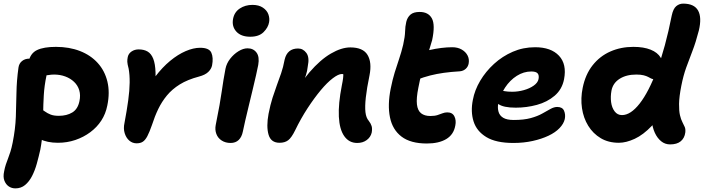

<svg xmlns="http://www.w3.org/2000/svg" viewBox="-39 -780 3890 1061"><path d="M281 9Q222 9 180 -12Q138 -33 118 -67.5Q98 -102 106 -142Q109 -160 124.5 -174Q140 -188 157 -188Q173 -188 185 -180.5Q197 -173 210 -163.5Q223 -154 240.5 -147Q258 -140 286 -140Q330 -140 360.5 -158.5Q391 -177 400 -221Q407 -254 399 -281Q391 -308 370.5 -327.5Q350 -347 321.5 -357.5Q293 -368 260 -368Q244 -368 227.5 -365Q211 -362 186 -362Q165 -362 149 -372.5Q133 -383 124 -400.5Q115 -418 119 -439Q129 -486 166 -503.5Q203 -521 270 -521Q344 -521 403 -498Q462 -475 501 -432Q540 -389 554.5 -329Q569 -269 554 -197Q545 -151 521 -114Q497 -77 460 -49.5Q423 -22 377.5 -6.5Q332 9 281 9ZM46 261Q26 261 10 250.5Q-6 240 -14.5 219Q-23 198 -16 166Q-12 145 -6.5 128.5Q-1 112 5.5 95.5Q12 79 18.5 58.5Q25 38 31 8Q46 -67 48.5 -134.5Q51 -202 52 -268Q53 -334 63 -406Q66 -429 82.5 -442.5Q99 -456 123 -456Q151 -456 174.5 -443Q198 -430 210 -409.5Q222 -389 218 -363Q206 -306 203 -254Q200 -202 199.5 -153.5Q199 -105 196.5 -56Q194 -7 184 46Q175 86 164.5 124Q154 162 138 193Q122 224 99.5 242.5Q77 261 46 261Z M716 12Q693 12 675.5 -3Q658 -18 650 -44Q642 -70 649 -101Q662 -170 669.5 -225Q677 -280 677.5 -323.5Q678 -367 672 -400Q665 -426 664.5 -438.5Q664 -451 667 -465Q671 -484 688 -495.5Q705 -507 727 -507Q757 -507 777 -495Q797 -483 808 -455Q819 -427 820.5 -379Q822 -331 815 -259L748 -237Q779 -304 818.5 -356Q858 -408 901 -443.5Q944 -479 987 -497.5Q1030 -516 1067 -516Q1117 -516 1129 -488.5Q1141 -461 1133 -419Q1129 -399 1112 -382.5Q1095 -366 1061 -357Q997 -340 954.5 -313.5Q912 -287 883.5 -252.5Q855 -218 835.5 -177.5Q816 -137 801 -90Q787 -50 775.5 -28Q764 -6 750.5 3Q737 12 716 12Z M1235 10Q1207 10 1186 -3.5Q1165 -17 1156.5 -40Q1148 -63 1153 -89Q1166 -154 1174 -198.5Q1182 -243 1186.5 -276Q1191 -309 1196 -338.5Q1201 -368 1207 -400Q1213 -430 1233 -455.5Q1253 -481 1279 -497Q1305 -513 1329 -513Q1361 -513 1378.5 -489.5Q1396 -466 1388 -421Q1384 -401 1376 -364.5Q1368 -328 1357 -283.5Q1346 -239 1335.5 -194.5Q1325 -150 1316 -112.5Q1307 -75 1303 -53Q1297 -23 1280 -6.5Q1263 10 1235 10ZM1344 -577Q1293 -577 1267 -605.5Q1241 -634 1249 -676Q1256 -713 1286 -733Q1316 -753 1356 -753Q1391 -753 1413.5 -738Q1436 -723 1444 -701Q1452 -679 1448 -657Q1443 -628 1417.5 -602.5Q1392 -577 1344 -577Z M1935 10Q1890 10 1863.5 -27.5Q1837 -65 1833.5 -135.5Q1830 -206 1850 -308Q1855 -332 1857 -348.5Q1859 -365 1857.5 -376Q1856 -387 1850.5 -395.5Q1845 -404 1835 -411Q1860 -411 1876.5 -402.5Q1893 -394 1899 -377.5Q1905 -361 1897 -333Q1885 -355 1874.5 -363Q1864 -371 1850 -371Q1831 -371 1800 -347.5Q1769 -324 1733.5 -281.5Q1698 -239 1661 -182.5Q1624 -126 1592 -60Q1572 -19 1553.5 -5Q1535 9 1506 9Q1458 9 1445 -36Q1432 -81 1445 -151Q1455 -202 1467 -239.5Q1479 -277 1491 -309.5Q1503 -342 1514.5 -375Q1526 -408 1534 -451Q1541 -481 1559.5 -496.5Q1578 -512 1608 -512Q1636 -512 1654 -487.5Q1672 -463 1662 -415Q1659 -387 1651.5 -364.5Q1644 -342 1633 -317Q1622 -292 1610 -256Q1598 -220 1585 -165L1557 -208Q1612 -312 1671.5 -381Q1731 -450 1789.5 -484Q1848 -518 1897 -518Q1967 -518 1992 -476.5Q2017 -435 2003 -364Q1988 -292 1982.5 -241.5Q1977 -191 1980.5 -160Q1984 -129 1999 -112Q2010 -98 2014.5 -83.5Q2019 -69 2015 -47Q2009 -22 1987.5 -6Q1966 10 1935 10Z M2320 13Q2230 13 2180 -25Q2130 -63 2116 -131.5Q2102 -200 2120 -290Q2130 -340 2142 -379Q2154 -418 2166.5 -454.5Q2179 -491 2189 -533Q2199 -578 2199.5 -605.5Q2200 -633 2206 -659Q2212 -684 2229 -699Q2246 -714 2280 -714Q2328 -714 2347.5 -678.5Q2367 -643 2349 -558Q2341 -529 2331.5 -500Q2322 -471 2311.5 -440.5Q2301 -410 2291 -374.5Q2281 -339 2273 -296Q2261 -237 2265 -203Q2269 -169 2288 -154Q2307 -139 2339 -139Q2363 -139 2378.5 -144Q2394 -149 2406.5 -154Q2419 -159 2433 -159Q2461 -159 2472 -137Q2483 -115 2477 -86Q2468 -36 2427 -11.5Q2386 13 2320 13ZM2264 -339Q2219 -322 2200 -340.5Q2181 -359 2188 -394Q2194 -423 2209.5 -446.5Q2225 -470 2273 -486Q2302 -496 2334.5 -503.5Q2367 -511 2399.5 -515Q2432 -519 2460 -519Q2490 -519 2512 -506.5Q2534 -494 2544.5 -474Q2555 -454 2551 -430Q2548 -412 2535 -400Q2522 -388 2503 -386Q2453 -383 2413.5 -377.5Q2374 -372 2338.5 -363Q2303 -354 2264 -339Z M2798 10Q2702 10 2648.5 -22.5Q2595 -55 2578 -109Q2561 -163 2574 -228Q2584 -282 2614.5 -333.5Q2645 -385 2691 -427Q2737 -469 2794.5 -494Q2852 -519 2918 -519Q3006 -519 3050 -472Q3094 -425 3078 -342Q3067 -286 3026 -251Q2985 -216 2928 -200.5Q2871 -185 2811 -185Q2742 -185 2714.5 -205.5Q2687 -226 2691 -250Q2694 -264 2702.5 -271.5Q2711 -279 2726 -279Q2736 -279 2751 -276Q2766 -273 2792 -273Q2824 -273 2856 -282Q2888 -291 2910.5 -307Q2933 -323 2937 -343Q2941 -364 2932 -374.5Q2923 -385 2897 -385Q2855 -385 2817 -361Q2779 -337 2752 -296Q2725 -255 2714 -206Q2710 -183 2716 -162Q2722 -141 2742 -129Q2762 -117 2800 -117Q2856 -117 2894 -127.5Q2932 -138 2957.5 -152.5Q2983 -167 3003 -178Q3023 -189 3040 -189Q3069 -189 3078 -168Q3087 -147 3082 -122Q3076 -96 3053 -72Q3030 -48 2992 -30Q2954 -12 2904.5 -1Q2855 10 2798 10Z M3381 9Q3323 9 3280.5 -16.5Q3238 -42 3211.5 -85Q3185 -128 3177 -182.5Q3169 -237 3181 -295Q3196 -369 3236 -419.5Q3276 -470 3334 -495.5Q3392 -521 3461 -521Q3518 -521 3556.5 -505.5Q3595 -490 3612 -461.5Q3629 -433 3621 -390Q3616 -369 3604 -355.5Q3592 -342 3579 -342Q3567 -342 3559.5 -346Q3552 -350 3542.5 -355Q3533 -360 3517.5 -364Q3502 -368 3477 -368Q3422 -368 3385 -344.5Q3348 -321 3340 -279Q3334 -246 3338 -215.5Q3342 -185 3357.5 -164.5Q3373 -144 3398 -144Q3446 -144 3496 -208Q3546 -272 3592 -394.5Q3638 -517 3673 -694Q3681 -732 3698 -746Q3715 -760 3736 -760Q3797 -760 3818.5 -722Q3840 -684 3823 -612Q3806 -546 3787.5 -498.5Q3769 -451 3753 -406.5Q3737 -362 3726 -306Q3714 -245 3713.5 -206Q3713 -167 3718.5 -143.5Q3724 -120 3732 -105Q3740 -90 3745 -78Q3750 -66 3748 -48Q3744 -17 3723 0.5Q3702 18 3664 18Q3636 18 3614.5 0.5Q3593 -17 3579.5 -46.5Q3566 -76 3562.5 -114.5Q3559 -153 3568 -194L3650 -218Q3611 -135 3563.5 -85Q3516 -35 3468.5 -13Q3421 9 3381 9Z"/></svg>

Font: Shantell Sans Light
Style: Bold Italic
Weight: 700
Italic angle: -11°
Version: Version 1.011;[c5ecc13dd]